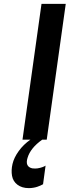

<svg xmlns="http://www.w3.org/2000/svg" viewBox="-20 -720 359 990"><path d="M202 230 198 232Q195 234 188 237Q181 240 172.5 243Q164 246 152 248Q140 250 129 250Q93 250 70 232.5Q47 215 42 186.5Q37 158 44.5 125.5Q52 93 76.5 59Q101 25 137 0H96L194 -700H319L221 0H198Q137 43 122 94Q108 139 146 148Q153 149 161 149Q173 149 186.5 145.5Q200 142 208 138L215 134Z"/></svg>

Font: Fivo Sans Modern Med
Style: Italic
Weight: 450
Designer: Alexander Slobzheninov
Foundry: Alexander Slobzheninov
Version: 1.0